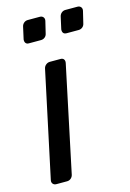

<svg xmlns="http://www.w3.org/2000/svg" viewBox="-112 -776 566 833"><g transform="rotate(-15 171.0 -360.0)"><path d="M35 0Q25 0 19.5 -6.5Q14 -13 16 -23L117 -497Q119 -507 127 -513.5Q135 -520 145 -520H193Q203 -520 207.5 -513.5Q212 -507 210 -497L110 -23Q108 -13 100.5 -6.5Q93 0 83 0ZM247 -621Q237 -621 232.5 -627Q228 -633 229 -643L241 -697Q243 -707 250.5 -713.5Q258 -720 268 -720H322Q332 -720 337.5 -713.5Q343 -707 341 -697L328 -643Q326 -633 318.5 -627Q311 -621 301 -621ZM78 -621Q68 -621 63.5 -627Q59 -633 60 -643L72 -697Q74 -707 81.5 -713.5Q89 -720 99 -720H153Q163 -720 168.5 -713.5Q174 -707 172 -697L159 -643Q157 -633 149.5 -627Q142 -621 132 -621Z"/></g></svg>

Font: Rubik
Style: Italic
Weight: 400
Italic angle: -12°
Designer: Hubert and Fischer
Foundry: Hubert and Fischer
Version: Version 2.300;gftools[0.9.30]